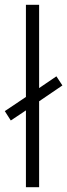

<svg xmlns="http://www.w3.org/2000/svg" viewBox="-26 -780 280 800"><path d="M82 0V-320L19 -278L-6 -317L82 -376V-760H137V-413L209 -462L234 -424L137 -358V0Z"/></svg>

Font: Noto Sans Thai SemiCondensed Light
Style: Regular
Weight: 300
Width: 4
Designer: Monotype Design Team
Foundry: Monotype Imaging Inc.
Version: Version 2.001